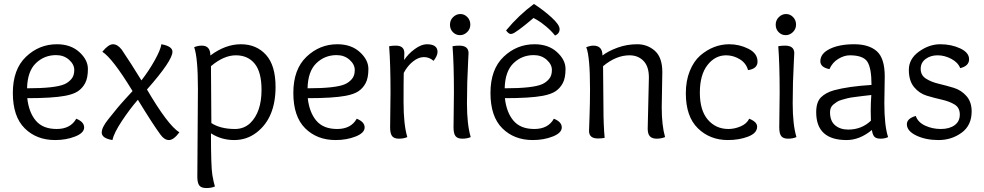

<svg xmlns="http://www.w3.org/2000/svg" viewBox="-20 -699 4980 972"><path d="M268 -475Q338 -475 381.5 -435.5Q425 -396 425 -350Q425 -304 411 -278Q397 -252 374.5 -237Q352 -222 310 -214Q246 -202 118 -202Q126 -130 161.5 -88Q197 -46 267 -46Q337 -46 366 -98Q406 -82 406 -54Q406 -26 360.5 -8Q315 10 259 10Q165 10 105 -49.5Q45 -109 45 -228.5Q45 -348 111.5 -411.5Q178 -475 268 -475ZM264 -420Q204 -420 161.5 -379Q119 -338 117 -252Q260 -252 307 -273Q327 -282 341.5 -299Q356 -316 356 -344.5Q356 -373 329.5 -396.5Q303 -420 264 -420Z M797 -475Q853 -465 853 -437Q853 -392 724 -246Q830 -65 888 -29Q859 10 835.5 10Q812 10 792 -18Q753 -71 678 -194Q637 -147 597 -86.5Q557 -26 549 10Q495 1 495 -28Q495 -54 528 -95Q561 -136 574.5 -152.5Q588 -169 618.5 -202.5Q649 -236 651 -238Q550 -404 498 -437Q529 -475 552 -475Q575 -475 596 -448Q644 -377 696 -292Q734 -341 763.5 -394Q793 -447 797 -475Z M979 196 982 -249Q982 -407 963 -460Q981 -468 1002 -468Q1045 -468 1045 -418Q1121 -475 1199.5 -475Q1278 -475 1326.5 -421.5Q1375 -368 1375 -259Q1375 -103 1280 -29Q1230 10 1165.5 10Q1101 10 1048 -24Q1048 146 1055 186.5Q1062 227 1068 245Q1050 253 1024.5 253Q999 253 989 240Q979 227 979 196ZM1050 -76Q1096 -46 1170 -46Q1215 -46 1247 -76Q1304 -132 1304 -244Q1304 -334 1269.5 -376.5Q1235 -419 1174 -419Q1113 -419 1048 -364Q1050 -144 1050 -76Z M1688 -475Q1758 -475 1801.5 -435.5Q1845 -396 1845 -350Q1845 -304 1831 -278Q1817 -252 1794.5 -237Q1772 -222 1730 -214Q1666 -202 1538 -202Q1546 -130 1581.5 -88Q1617 -46 1687 -46Q1757 -46 1786 -98Q1826 -82 1826 -54Q1826 -26 1780.5 -8Q1735 10 1679 10Q1585 10 1525 -49.5Q1465 -109 1465 -228.5Q1465 -348 1531.5 -411.5Q1598 -475 1688 -475ZM1684 -420Q1624 -420 1581.5 -379Q1539 -338 1537 -252Q1680 -252 1727 -273Q1747 -282 1761.5 -299Q1776 -316 1776 -344.5Q1776 -373 1749.5 -396.5Q1723 -420 1684 -420Z M1955 -54 1957 -231Q1957 -374 1950 -465Q1966 -468 1984 -468Q2027 -468 2027 -430Q2027 -428 2026.5 -416.5Q2026 -405 2026 -395Q2046 -426 2079.5 -450.5Q2113 -475 2141 -475Q2195 -475 2195 -436Q2195 -417 2175 -391Q2153 -410 2126 -410Q2099 -410 2071 -388Q2043 -366 2024 -330Q2023 -296 2023 -182Q2023 -68 2042 -5Q2024 3 1999.5 3Q1975 3 1965 -10Q1955 -23 1955 -54Z M2276 -54 2278 -231Q2278 -374 2271 -465Q2287 -468 2305 -468Q2352 -468 2352 -430Q2352 -425 2350 -390Q2344 -283 2344 -175.5Q2344 -68 2363 -5Q2345 3 2320.5 3Q2296 3 2286 -10Q2276 -23 2276 -54ZM2361 -574.5Q2361 -552 2345 -536.5Q2329 -521 2308.5 -521Q2288 -521 2273 -536Q2258 -551 2258 -574Q2258 -597 2274 -612.5Q2290 -628 2310.5 -628Q2331 -628 2346 -612.5Q2361 -597 2361 -574.5Z M2683 -679Q2730 -649 2771.5 -611.5Q2813 -574 2813 -551.5Q2813 -529 2790 -519Q2771 -543 2744 -565.5Q2717 -588 2699 -598L2681 -608Q2675 -603 2662.5 -592.5Q2650 -582 2642.5 -576Q2635 -570 2624 -561.5Q2613 -553 2605.5 -547.5Q2598 -542 2590 -537Q2576 -527 2565.5 -527Q2555 -527 2542 -545Q2606 -622 2683 -679ZM2686 -475Q2756 -475 2799.5 -435.5Q2843 -396 2843 -350Q2843 -304 2829 -278Q2815 -252 2792.5 -237Q2770 -222 2728 -214Q2664 -202 2536 -202Q2544 -130 2579.5 -88Q2615 -46 2685 -46Q2755 -46 2784 -98Q2824 -82 2824 -54Q2824 -26 2778.5 -8Q2733 10 2677 10Q2583 10 2523 -49.5Q2463 -109 2463 -228.5Q2463 -348 2529.5 -411.5Q2596 -475 2686 -475ZM2682 -420Q2622 -420 2579.5 -379Q2537 -338 2535 -252Q2678 -252 2725 -273Q2745 -282 2759.5 -299Q2774 -316 2774 -344.5Q2774 -373 2747.5 -396.5Q2721 -420 2682 -420Z M3259 -48 3265 -307Q3265 -363 3237.5 -391Q3210 -419 3167 -419Q3099 -419 3033 -364Q3035 -228 3035 -148.5Q3035 -69 3041 -1Q3025 2 3007 2Q2962 2 2962 -36Q2962 -40 2964.5 -109.5Q2967 -179 2967 -248Q2967 -412 2948 -460Q2968 -468 2984 -468Q3030 -468 3030 -418Q3060 -441 3107 -458Q3154 -475 3206 -475Q3258 -475 3295.5 -441.5Q3333 -408 3333 -334L3330 -156Q3330 -64 3347 -5Q3327 3 3304.5 3Q3282 3 3270.5 -8.5Q3259 -20 3259 -48Z M3668 -46Q3698 -46 3729 -59Q3760 -72 3773 -98Q3813 -82 3813 -58Q3813 -25 3767.5 -7.5Q3722 10 3665 10Q3574 10 3513 -49.5Q3452 -109 3452 -227Q3452 -290 3472 -339.5Q3492 -389 3525 -418Q3592 -475 3672 -475Q3723 -475 3769 -452Q3815 -429 3815 -387Q3815 -351 3767 -344Q3757 -380 3724.5 -399.5Q3692 -419 3656 -419Q3600 -419 3561.5 -369.5Q3523 -320 3523 -230Q3523 -140 3563.5 -93Q3604 -46 3668 -46Z M3925 -54 3927 -231Q3927 -374 3920 -465Q3936 -468 3954 -468Q4001 -468 4001 -430Q4001 -425 3999 -390Q3993 -283 3993 -175.5Q3993 -68 4012 -5Q3994 3 3969.5 3Q3945 3 3935 -10Q3925 -23 3925 -54ZM4010 -574.5Q4010 -552 3994 -536.5Q3978 -521 3957.5 -521Q3937 -521 3922 -536Q3907 -551 3907 -574Q3907 -597 3923 -612.5Q3939 -628 3959.5 -628Q3980 -628 3995 -612.5Q4010 -597 4010 -574.5Z M4459 -312 4457 -177Q4457 -62 4476 -5Q4460 3 4437.5 3Q4415 3 4406 -7.5Q4397 -18 4394 -41Q4332 10 4266 10Q4112 10 4112 -131Q4112 -182 4136 -206Q4160 -230 4202 -242Q4277 -262 4392 -269Q4392 -354 4371 -386.5Q4350 -419 4282 -419Q4254 -419 4224 -401Q4194 -383 4179 -349Q4133 -358 4133 -389Q4133 -428 4181 -451.5Q4229 -475 4304 -475Q4379 -475 4419 -439.5Q4459 -404 4459 -312ZM4391 -218Q4362 -215 4347.5 -213Q4333 -211 4308.5 -208Q4284 -205 4272 -202Q4260 -199 4242.5 -194Q4225 -189 4216.5 -183Q4208 -177 4199 -170Q4182 -156 4182 -131Q4182 -86 4208 -64.5Q4234 -43 4274 -43Q4342 -43 4389 -88Q4388 -102 4388 -139Q4388 -176 4391 -218Z M4841 -354Q4830 -383 4796 -401Q4762 -419 4726.5 -419Q4691 -419 4666 -400.5Q4641 -382 4641 -350Q4641 -318 4667.5 -301Q4694 -284 4732 -275Q4770 -266 4808 -254.5Q4846 -243 4872.5 -213Q4899 -183 4899 -135Q4899 -64 4848 -27Q4797 10 4731.5 10Q4666 10 4618.5 -13Q4571 -36 4571 -70Q4571 -99 4616 -112Q4627 -80 4663.5 -63Q4700 -46 4743 -46Q4786 -46 4812.5 -65Q4839 -84 4839 -119Q4839 -154 4812.5 -170Q4786 -186 4748 -194.5Q4710 -203 4672 -214.5Q4634 -226 4607.5 -258Q4581 -290 4581 -345.5Q4581 -401 4632.5 -438Q4684 -475 4740 -475Q4796 -475 4841 -454Q4886 -433 4886 -399Q4886 -365 4841 -354Z"/></svg>

Font: Overlock Mod
Style: Regular
Weight: 400
Designer: Dario Muhafara
Foundry: Dario Manuel Muhafara
Version: Version 1.001